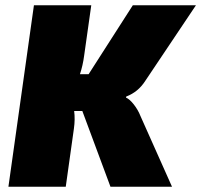

<svg xmlns="http://www.w3.org/2000/svg" viewBox="-20 -710 765 730"><path d="M460 -343 459 -339Q473 -333 489 -312.5Q505 -292 514 -269L634 0H400L293 -288H262Q266 -256 261 -221L230 0H12L109 -690H327L300 -499Q295 -461 284 -428H317L485 -690H725L532 -402Q505 -360 460 -343Z"/></svg>

Font: Exo 2.0 Black
Style: Italic
Weight: 900
Italic angle: -8°
Designer: Natanael Gama
Version: Version 1.001;PS 001.001;hotconv 1.0.70;makeotf.lib2.5.58329